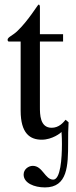

<svg xmlns="http://www.w3.org/2000/svg" viewBox="-20 -599 330 837"><path d="M266 -77C255 -64 237 -42 205 -42C154 -42 154 -101 154 -132V-418H255V-450H154V-566C154 -571 154 -579 148 -579C145 -579 104 -510 57 -465C35 -443 13 -438 13 -425C13 -422 15 -419 17 -418H70V-117C70 -17 111 10 162 10C208 10 246 -20 248 -24C248 -18 250 -9 250 29C250 91 244 184 212 184C176 184 166 124 123 124C104 124 83 139 83 162C83 199 129 218 176 218C275 218 277 123 277 23C277 -7 277 -37 279 -66Z"/></svg>

Font: STIX Math
Style: Regular
Weight: 400
Designer: MicroPress Inc., with final additions and corrections provided by Coen Hoffman, Elsevier (retired)
Version: Version 1.1.0